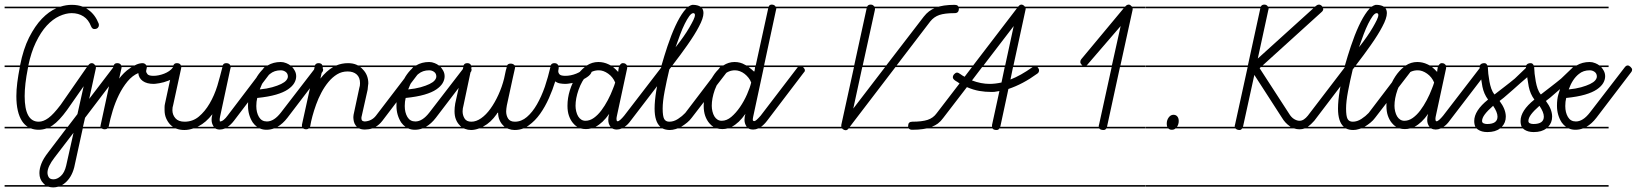

<svg xmlns="http://www.w3.org/2000/svg" viewBox="-20 -571 7101 833"><path d="M404 -280H396V-279V-275L367 -142L470 -277Q476 -285 483 -285Q490 -285 496.5 -278.5Q503 -272 503 -266Q503 -260 498 -256L349 -60L340 -21H404V-14H339L302 155Q296 178 286 194.5Q276 211 263 222Q256 228 249 232H404V239H232Q221 242 211 242Q200 242 190 239H0V232H176Q172 228 168 224Q151 207 151 180Q151 161 159.5 139Q168 117 189 90L268 -14H182Q165 -8 148 -8Q129 -8 114 -14H0V-21H100Q86 -30 76 -45Q51 -83 51 -154Q51 -181 55 -213Q59 -244 66 -280H0V-287H67Q81 -358 106 -408Q132 -459 162 -490Q192 -521 224 -535H0V-542H242Q267 -550 291 -550Q318 -550 339 -542H404V-535H354Q359 -532 364 -528Q393 -507 408 -469Q409 -466 409 -464V-461Q409 -455 404 -450Q399 -445 389 -445Q380 -445 375 -457Q364 -486 342 -500Q320 -514 291 -514Q266 -514 237.5 -501Q209 -488 183 -460Q157 -432 135 -386Q115 -344 103 -287H362L364 -289Q370 -297 378 -297Q385 -297 390 -291Q392 -289 394 -287H404ZM87 -154Q87 -43 148 -43Q158 -43 168.5 -47Q179 -51 190 -59Q201 -67 214 -81Q227 -95 243 -116L357 -280H102L101 -275Q87 -205 87 -154ZM299 5 217 112Q186 152 186 178Q186 189 191.5 198Q197 207 212 207Q228 207 244 192.5Q260 178 267 148ZM316 -76 343 -197 271 -94Q237 -47 208 -27Q203 -24 198 -21H274Z M664 -280H617V-278Q617 -275 615.5 -270.5Q614 -266 614 -263Q614 -256 620 -249Q626 -242 646 -242Q657 -242 669 -244.5Q681 -247 692.5 -251.5Q704 -256 713.5 -262.5Q723 -269 729 -277Q735 -285 742 -285Q749 -285 755.5 -278.5Q762 -272 762 -266Q762 -251 746.5 -240Q731 -229 710.5 -221Q690 -213 671.5 -210Q653 -207 647 -207Q617 -207 599.5 -219.5Q582 -232 580 -254Q554 -243 533 -217.5Q512 -192 496 -159.5Q480 -127 469 -91Q458 -55 452 -24L451 -21H664V-14H446Q442 -10 434 -10Q427 -10 421 -14H404V-21H416Q416 -23 416 -25Q416 -26 416.5 -27.5Q417 -29 417 -30L471 -280H404V-287H473Q477 -297 488 -297Q498 -297 503 -292Q505 -289 506 -287H564Q568 -289 572 -291Q586 -297 600 -297Q606 -297 611 -292Q614 -290 615 -287H664ZM664 -535H404V-542H664ZM664 239H404V232H664ZM507 -277Q507 -276 507 -275L497 -230Q506 -242 518 -254Q530 -266 544 -275Q547 -278 551 -280H508Q508 -279 507 -277Z M1058 -14H957Q945 -9 934 -9Q922 -9 914 -14H819Q799 -7 780 -7Q761 -7 745 -13L742 -14H664V-21H730Q724 -25 718 -31Q707 -43 700.5 -58.5Q694 -74 694 -93V-107Q694 -114 696 -122L730 -280H664V-287H732Q736 -297 747 -297Q757 -297 762 -292Q764 -289 765 -287H946Q950 -297 961 -297Q971 -297 976 -292Q978 -290 979 -287H1058V-280H981V-279Q981 -278 980 -275Q979 -272 979 -271L935 -66Q933 -57 933 -51Q933 -48 934 -44Q942 -44 950.5 -51Q959 -58 967 -69L1125 -277Q1132 -285 1139 -285Q1146 -285 1152 -279Q1158 -273 1158 -266Q1158 -260 1154 -256L995 -47Q982 -30 968 -21H1058ZM766 -277Q766 -276 766 -275L731 -114Q728 -106 728 -93Q728 -73 741 -58Q754 -43 781 -43Q816 -43 842.5 -65Q869 -87 889.5 -122Q910 -157 923 -199Q935 -240 945 -280H767Q767 -279 766 -277ZM1058 239H664V232H1058ZM1058 -535H664V-542H1058ZM907 -22Q898 -35 898 -51Q898 -55 898.5 -60.5Q899 -66 901 -73V-75Q874 -40 841 -23Q839 -22 837 -21H907Z M1280 -14H1169Q1153 -8 1136 -8Q1120 -8 1107 -14H1058V-21H1095Q1085 -28 1077 -39Q1067 -54 1061.5 -72.5Q1056 -91 1056 -112Q1056 -141 1062 -161Q1068 -181 1072 -193Q1093 -245 1123 -273Q1127 -277 1131 -280H1058V-287H1141Q1166 -302 1198 -302Q1210 -302 1222 -297Q1232 -293 1240 -287H1280V-280H1248Q1254 -273 1259 -264Q1265 -253 1265 -240Q1265 -225 1256.5 -210.5Q1248 -196 1229 -183Q1210 -170 1177.5 -160.5Q1145 -151 1096 -146Q1092 -130 1092 -111Q1092 -83 1103.5 -63.5Q1115 -44 1138 -44Q1169 -44 1199 -83L1350 -279Q1356 -287 1363 -287Q1369 -287 1375.5 -280.5Q1382 -274 1382 -269Q1382 -262 1378 -258L1227 -60Q1207 -34 1184 -21H1280ZM1151 -250Q1123 -228 1107 -183Q1138 -186 1161 -192.5Q1184 -199 1199.5 -206.5Q1215 -214 1222 -222.5Q1229 -231 1229 -239Q1229 -252 1219.5 -259Q1210 -266 1198 -266Q1170 -266 1151 -250ZM1280 239H1058V232H1280ZM1280 -535H1058V-542H1280Z M1702 -14H1595Q1580 -9 1563 -9Q1548 -9 1538 -14H1320Q1315 -10 1308 -10Q1301 -10 1295 -14H1280V-21H1290Q1290 -23 1290 -25V-30L1345 -280H1280V-287H1346Q1350 -297 1362 -297Q1371 -297 1376 -292Q1378 -289 1379 -287H1439Q1463 -297 1490 -297Q1511 -297 1527 -290Q1530 -288 1533 -287H1702V-280H1543Q1549 -276 1554 -270Q1566 -258 1572 -242.5Q1578 -227 1578 -209Q1577 -204 1576.5 -197.5Q1576 -191 1575 -182L1549 -66Q1548 -64 1548 -59Q1548 -49 1553 -46.5Q1558 -44 1563 -44Q1593 -46 1611 -69L1770 -277Q1776 -285 1783 -285Q1790 -285 1796.5 -279.5Q1803 -274 1803 -266Q1803 -260 1798 -256L1639 -47Q1626 -30 1610 -21H1702ZM1523 -27Q1517 -35 1515 -45Q1513 -55 1513 -63Q1513 -69 1514 -73L1539 -190Q1542 -198 1542 -210Q1542 -235 1527.5 -248Q1513 -261 1488 -261Q1463 -261 1442.5 -248.5Q1422 -236 1405 -215.5Q1388 -195 1374.5 -169.5Q1361 -144 1351.5 -117.5Q1342 -91 1335.5 -67Q1329 -43 1326 -24L1325 -21H1528ZM1702 239H1280V232H1702ZM1702 -535H1280V-542H1702ZM1380 -277Q1380 -276 1380 -275L1370 -230Q1396 -263 1425 -280H1381Q1381 -279 1380 -277Z M1924 -14H1813Q1797 -8 1780 -8Q1764 -8 1751 -14H1702V-21H1739Q1729 -28 1721 -39Q1711 -54 1705.5 -72.5Q1700 -91 1700 -112Q1700 -141 1706 -161Q1712 -181 1716 -193Q1737 -245 1767 -273Q1771 -277 1775 -280H1702V-287H1785Q1810 -302 1842 -302Q1854 -302 1866 -297Q1876 -293 1884 -287H1924V-280H1892Q1898 -273 1903 -264Q1909 -253 1909 -240Q1909 -225 1900.5 -210.5Q1892 -196 1873 -183Q1854 -170 1821.5 -160.5Q1789 -151 1740 -146Q1736 -130 1736 -111Q1736 -83 1747.5 -63.5Q1759 -44 1782 -44Q1813 -44 1843 -83L1994 -279Q2000 -287 2007 -287Q2013 -287 2019.5 -280.5Q2026 -274 2026 -269Q2026 -262 2022 -258L1871 -60Q1851 -34 1828 -21H1924ZM1795 -250Q1767 -228 1751 -183Q1782 -186 1805 -192.5Q1828 -199 1843.5 -206.5Q1859 -214 1866 -222.5Q1873 -231 1873 -239Q1873 -252 1863.5 -259Q1854 -266 1842 -266Q1814 -266 1795 -250ZM1924 239H1702V232H1924ZM1924 -535H1702V-542H1924Z M2447 -280H2404Q2404 -273 2403 -269.5Q2402 -266 2402 -263Q2402 -254 2408 -248Q2414 -242 2433 -242Q2456 -242 2480 -251.5Q2504 -261 2516 -277Q2523 -285 2529 -285Q2536 -285 2542 -279Q2548 -273 2548 -267Q2548 -253 2534 -241.5Q2520 -230 2500 -222Q2480 -214 2461 -210.5Q2442 -207 2434 -207Q2422 -207 2410 -209Q2398 -211 2389 -218Q2378 -182 2361.5 -145Q2345 -108 2323.5 -77.5Q2302 -47 2274 -27L2265 -21H2447V-14H2251Q2233 -7 2213 -7Q2199 -7 2186 -12Q2184 -13 2181 -14H2059Q2040 -7 2024 -7Q2010 -7 1997 -12Q1995 -13 1993 -14H1924V-21H1981Q1977 -24 1974 -28Q1964 -38 1958 -53Q1952 -68 1952 -89Q1952 -104 1955 -122L1990 -280H1924V-287H1991Q1995 -297 2007 -297Q2016 -297 2021 -292Q2023 -289 2024 -287H2180Q2184 -295 2195 -295Q2205 -295 2210 -290Q2212 -289 2213 -287H2369Q2373 -297 2385 -297Q2394 -297 2399 -292Q2401 -289 2402 -287H2447ZM2214 -276Q2214 -275 2214 -274L2205 -234L2179 -114Q2178 -107 2177 -100.5Q2176 -94 2176 -88Q2176 -70 2184.5 -56.5Q2193 -43 2214 -43Q2242 -43 2266 -63.5Q2290 -84 2309.5 -118Q2329 -152 2344 -195Q2358 -237 2368 -280H2215V-279Q2215 -278 2214 -276ZM2025 -277Q2025 -276 2025 -275L1991 -114Q1989 -107 1988 -100.5Q1987 -94 1987 -88Q1987 -71 1995.5 -57Q2004 -43 2025 -43Q2046 -43 2067.5 -58Q2089 -73 2108 -99.5Q2127 -126 2142.5 -160Q2158 -194 2167 -230Q2170 -242 2172 -253.5Q2174 -265 2178 -277V-280H2026Q2026 -279 2025 -277ZM2447 -535H1924V-542H2447ZM2447 239H1924V232H2447ZM2164 -26Q2154 -35 2147.5 -49.5Q2141 -64 2141 -83Q2140 -83 2139 -81.5Q2138 -80 2137 -80L2135 -76Q2109 -39 2078 -23Q2076 -22 2075 -21H2169Q2166 -23 2164 -26Z M2782 -14H2678Q2667 -9 2656 -9Q2645 -9 2636 -14H2545Q2534 -11 2522 -11Q2510 -11 2499 -14H2447V-21H2484Q2474 -27 2466 -37Q2455 -50 2448.5 -68.5Q2442 -87 2442 -112Q2442 -146 2452.5 -179.5Q2463 -213 2481 -240Q2497 -264 2517 -280H2447V-287H2526Q2549 -302 2576 -302Q2599 -302 2620 -292Q2625 -290 2630 -287H2668Q2670 -289 2672 -292Q2676 -297 2682 -297Q2692 -297 2696 -292Q2699 -290 2700 -287H2782V-280H2701V-275L2656 -66Q2654 -58 2655 -51Q2655 -46 2659 -45Q2663 -44 2671 -51Q2679 -58 2688 -69L2848 -277Q2855 -285 2861 -285Q2867 -285 2874 -279Q2881 -273 2881 -266Q2881 -260 2876 -256L2716 -47Q2704 -30 2690 -21H2782ZM2639 -185Q2643 -195 2645 -200.5Q2647 -206 2649 -213Q2639 -237 2618.5 -251.5Q2598 -266 2578 -266Q2548 -266 2526.5 -244.5Q2505 -223 2490 -181Q2477 -144 2477 -112Q2477 -100 2480 -87.5Q2483 -75 2488.5 -66Q2494 -57 2502 -52Q2510 -47 2520 -47Q2539 -47 2556.5 -59.5Q2574 -72 2589 -92Q2604 -112 2617 -136.5Q2630 -161 2639 -185ZM2782 239H2447V232H2782ZM2782 -535H2447V-542H2782ZM2619 -51Q2619 -64 2623 -77Q2595 -37 2564 -21H2629Q2619 -33 2619 -51ZM2662 -259Q2662 -262 2663 -268Q2664 -273 2665 -280H2640Q2651 -271 2662 -259Z M3035 -280H2892L2884 -270Q2872 -220 2863.5 -175Q2855 -130 2855 -100Q2855 -67 2861.5 -55Q2868 -43 2884 -43Q2903 -43 2921.5 -55Q2940 -67 2953 -81L3103 -278Q3109 -286 3117 -286Q3124 -286 3130 -279Q3136 -272 3136 -266Q3136 -261 3132 -256L2981 -60Q2973 -49 2961.5 -39.5Q2950 -30 2937 -22Q2936 -22 2935 -21H3035V-14H2920L2911 -11Q2898 -7 2886 -7Q2868 -7 2854 -14H2782V-21H2845Q2820 -43 2820 -100Q2820 -133 2827.5 -179Q2835 -225 2847 -274Q2848 -277 2849 -280H2782V-287H2850Q2862 -329 2876 -371Q2892 -419 2910 -458Q2928 -497 2947 -522Q2953 -529 2958 -535H2782V-542H2966Q2975 -548 2983 -550H2989Q3008 -549 3019 -542H3035V-535H3026Q3032 -527 3032 -514Q3032 -492 3012 -455Q2995 -422 2962 -375Q2934 -335 2897 -287H3035ZM2911 -366Q2930 -390 2945 -411.5Q2960 -433 2971 -452Q2982 -471 2988.5 -484.5Q2995 -498 2995 -506Q2995 -514 2987 -514Q2979 -513 2970 -500.5Q2961 -488 2951 -468Q2941 -448 2931 -421.5Q2921 -395 2911 -366ZM3035 239H2782V232H3035Z M3373 -535H3348Q3348 -530 3347 -529L3295 -287H3373V-280H3294L3248 -66Q3246 -57 3246 -51Q3246 -46 3252.5 -45.5Q3259 -45 3280 -69L3439 -277Q3445 -285 3452 -285Q3459 -285 3465.5 -278.5Q3472 -272 3472 -266Q3472 -260 3467 -256L3308 -47Q3295 -30 3282 -21H3373V-14H3270Q3259 -9 3248 -9Q3235 -9 3227 -14H3137Q3126 -11 3114 -11Q3102 -11 3091 -14H3035V-21H3075Q3065 -27 3057 -37Q3046 -50 3039.5 -68.5Q3033 -87 3033 -112Q3033 -146 3044 -179.5Q3055 -213 3073 -240Q3088 -264 3108 -280H3035V-287H3118Q3141 -302 3167 -302Q3192 -302 3212 -290Q3215 -289 3218 -287H3258L3259 -288L3313 -535H3035V-542H3315Q3318 -551 3328 -551Q3338 -551 3343 -545Q3344 -544 3345 -542H3373ZM3239 -213Q3235 -224 3227.5 -233.5Q3220 -243 3210.5 -250.5Q3201 -258 3190 -262Q3179 -266 3169 -266Q3140 -266 3118.5 -244.5Q3097 -223 3081 -181Q3068 -144 3068 -112Q3068 -100 3071 -87.5Q3074 -75 3079.5 -66Q3085 -57 3093 -52Q3101 -47 3111 -47Q3133 -47 3153 -64Q3173 -81 3190.5 -106.5Q3208 -132 3221 -161.5Q3234 -191 3239 -213ZM3373 239H3035V232H3373ZM3219 -22Q3210 -35 3210 -51Q3210 -64 3214 -77Q3186 -37 3155 -21H3219ZM3252 -260Q3255 -266 3255 -273Q3255 -277 3256 -280H3228Q3240 -271 3252 -260Z M3373 -287H3599V-280H3373ZM3373 -21H3599V-14H3373ZM3373 232H3599V239H3373ZM3373 -542H3599V-535H3373Z M3920 -280H3865L3667 -21H3920V-14H3662Q3656 -6 3649 -6Q3643 -6 3636 -11Q3635 -13 3633 -14H3599V-21H3630V-24V-29L3685 -280H3599V-287H3686L3740 -535H3599V-542H3742Q3746 -551 3757 -551Q3767 -551 3771 -545Q3773 -544 3774 -542H3920V-535H3776V-529L3723 -287H3825L3988 -499Q3999 -513 4011 -522Q4023 -531 4039 -537.5Q4055 -544 4076 -547Q4097 -550 4122 -550Q4140 -550 4140 -533Q4140 -514 4122 -514Q4079 -514 4055.5 -506Q4032 -498 4016 -478L3870 -287H3920ZM3682 -100 3820 -280H3721ZM3920 239H3599V232H3920Z M4385 -280H4375L4364 -226Q4408 -243 4460 -280Q4464 -285 4471 -285Q4477 -285 4482.5 -278.5Q4488 -272 4488 -266Q4488 -257 4481 -252Q4418 -206 4355 -185L4320 -22L4319 -21H4385V-14H4316Q4312 -7 4304 -7Q4290 -7 4286 -14H4001Q3993 -12 3984 -11Q3964 -8 3938 -8Q3927 -8 3923 -14H3920V-21V-25Q3920 -43 3938 -43Q3980 -43 4004.5 -51Q4029 -59 4044 -80L4143 -209L4133 -216Q4127 -219 4122 -223Q4114 -229 4114 -236Q4114 -243 4120 -249.5Q4126 -256 4132 -256Q4138 -256 4146.5 -249.5Q4155 -243 4165 -238L4197 -280H3920V-287H4202L4398 -543Q4405 -551 4411 -551Q4418 -551 4424 -545Q4430 -539 4430 -532L4377 -287H4385ZM4284 -23V-29L4316 -176Q4301 -173 4294.5 -172.5Q4288 -172 4283 -172Q4254 -172 4228.5 -176.5Q4203 -181 4175 -193L4072 -59Q4062 -45 4049 -35Q4038 -27 4023 -21H4284ZM4197 -222Q4236 -207 4274 -207Q4285 -207 4298 -208.5Q4311 -210 4325 -213L4339 -280H4241ZM4378 -458 4247 -287H4341ZM4385 -535H3920V-542H4385ZM4385 239H3920V232H4385Z M4385 -287H4611V-280H4385ZM4385 -21H4611V-14H4385ZM4385 232H4611V239H4385ZM4385 -542H4611V-535H4385Z M4948 -535H4894V-533V-529L4841 -287H4948V-280H4839L4783 -22V-21H4948V-14H4780Q4776 -7 4768 -7Q4754 -7 4749 -14H4611V-21H4747V-23Q4747 -28 4748 -29L4803 -280H4611V-287H4676Q4675 -288 4673 -290Q4667 -296 4667 -302Q4667 -309 4671 -314L4855 -535H4611V-542H4861L4862 -543Q4869 -551 4877 -551Q4883 -551 4888 -545Q4890 -544 4891 -542H4948ZM4699 -292Q4697 -289 4694 -287H4804L4842 -458ZM4948 239H4611V232H4948Z M5071 -73Q5082 -73 5088 -65.5Q5094 -58 5094 -46Q5094 -31 5085.5 -19.5Q5077 -8 5065 -8H5061Q5042 -11 5042 -35Q5042 -50 5050.5 -61.5Q5059 -73 5071 -73ZM5100 -280H4949V-287H5100ZM5100 -14H4949V-21H5100ZM5100 239H4949V232H5100ZM5100 -535H4949V-542H5100Z M5100 -287H5326V-280H5100ZM5100 -21H5326V-14H5100ZM5100 232H5326V239H5100ZM5100 -542H5326V-535H5100Z M5747 -14H5641Q5630 -10 5618 -10Q5606 -10 5594 -14H5369Q5365 -7 5358 -7Q5348 -7 5342 -12Q5341 -13 5340 -14H5326V-21H5337V-24Q5337 -28 5338 -29L5393 -280H5326V-287H5394L5448 -535H5326V-542H5450Q5454 -551 5465 -551Q5474 -551 5479 -545Q5480 -544 5481 -542H5685L5690 -546Q5696 -551 5702 -551Q5709 -551 5715 -545Q5716 -543 5717 -542H5747V-535H5720Q5721 -533 5721 -532Q5721 -525 5714 -519L5458 -287H5747V-280H5450L5445 -275L5572 -79Q5582 -62 5594.5 -54.5Q5607 -47 5618 -47Q5628 -47 5637 -53Q5646 -59 5654 -69L5813 -277Q5819 -285 5827 -285Q5833 -285 5839.5 -279Q5846 -273 5846 -266Q5846 -260 5841 -256L5682 -47Q5668 -31 5654 -21H5747ZM5575 -24Q5555 -38 5542 -60L5422 -246L5373 -22L5372 -21H5579ZM5483 -529 5437 -317 5678 -535H5484Q5484 -530 5483 -529ZM5747 239H5326V232H5747Z M6000 -280H5857L5849 -270Q5837 -220 5828.5 -175Q5820 -130 5820 -100Q5820 -67 5826.5 -55Q5833 -43 5849 -43Q5868 -43 5886.5 -55Q5905 -67 5918 -81L6068 -278Q6074 -286 6082 -286Q6089 -286 6095 -279Q6101 -272 6101 -266Q6101 -261 6097 -256L5946 -60Q5938 -49 5926.5 -39.5Q5915 -30 5902 -22Q5901 -22 5900 -21H6000V-14H5885L5876 -11Q5863 -7 5851 -7Q5833 -7 5819 -14H5747V-21H5810Q5785 -43 5785 -100Q5785 -133 5792.5 -179Q5800 -225 5812 -274Q5813 -277 5814 -280H5747V-287H5815Q5827 -329 5841 -371Q5857 -419 5875 -458Q5893 -497 5912 -522Q5918 -529 5923 -535H5747V-542H5931Q5940 -548 5948 -550H5954Q5973 -549 5984 -542H6000V-535H5991Q5997 -527 5997 -514Q5997 -492 5977 -455Q5960 -422 5927 -375Q5899 -335 5862 -287H6000ZM5876 -366Q5895 -390 5910 -411.5Q5925 -433 5936 -452Q5947 -471 5953.5 -484.5Q5960 -498 5960 -506Q5960 -514 5952 -514Q5944 -513 5935 -500.5Q5926 -488 5916 -468Q5906 -448 5896 -421.5Q5886 -395 5876 -366ZM6000 239H5747V232H6000Z M6335 -14H6231Q6220 -9 6209 -9Q6198 -9 6189 -14H6098Q6087 -11 6075 -11Q6063 -11 6052 -14H6000V-21H6037Q6027 -27 6019 -37Q6008 -50 6001.5 -68.5Q5995 -87 5995 -112Q5995 -146 6005.5 -179.5Q6016 -213 6034 -240Q6050 -264 6070 -280H6000V-287H6079Q6102 -302 6129 -302Q6152 -302 6173 -292Q6178 -290 6183 -287H6221Q6223 -289 6225 -292Q6229 -297 6235 -297Q6245 -297 6249 -292Q6252 -290 6253 -287H6335V-280H6254V-275L6209 -66Q6207 -58 6208 -51Q6208 -46 6212 -45Q6216 -44 6224 -51Q6232 -58 6241 -69L6401 -277Q6408 -285 6414 -285Q6420 -285 6427 -279Q6434 -273 6434 -266Q6434 -260 6429 -256L6269 -47Q6257 -30 6243 -21H6335ZM6192 -185Q6196 -195 6198 -200.5Q6200 -206 6202 -213Q6192 -237 6171.5 -251.5Q6151 -266 6131 -266Q6101 -266 6079.5 -244.5Q6058 -223 6043 -181Q6030 -144 6030 -112Q6030 -100 6033 -87.5Q6036 -75 6041.5 -66Q6047 -57 6055 -52Q6063 -47 6073 -47Q6092 -47 6109.5 -59.5Q6127 -72 6142 -92Q6157 -112 6170 -136.5Q6183 -161 6192 -185ZM6335 239H6000V232H6335ZM6335 -535H6000V-542H6335ZM6172 -51Q6172 -64 6176 -77Q6148 -37 6117 -21H6182Q6172 -33 6172 -51ZM6215 -259Q6215 -262 6216 -268Q6217 -273 6218 -280H6193Q6204 -271 6215 -259Z M6536 -280H6435Q6436 -266 6437 -251Q6439 -234 6442 -217.5Q6445 -201 6450 -186.5Q6455 -172 6464 -161Q6471 -166 6482 -175Q6493 -184 6506 -193.5Q6519 -203 6531 -213Q6543 -223 6552 -230L6599 -275Q6605 -283 6612 -283Q6619 -283 6625.5 -277Q6632 -271 6632 -266Q6632 -261 6627 -254L6577 -211Q6558 -194 6545 -182.5Q6532 -171 6522 -162.5Q6512 -154 6504 -147Q6496 -140 6486 -133Q6513 -97 6513 -65Q6513 -39 6496 -21H6536V-14H6488Q6468 2 6433 2Q6408 2 6392 -9Q6389 -11 6386 -14H6335V-21H6381Q6376 -31 6376 -46Q6376 -91 6436 -139Q6418 -163 6411.5 -195Q6405 -227 6401 -274L6399 -280H6335V-287H6400Q6402 -289 6404 -292Q6410 -297 6420 -297Q6429 -297 6433 -287H6536ZM6477 -65Q6477 -84 6458 -112Q6434 -91 6422 -75Q6410 -59 6410 -46Q6410 -39 6416.5 -36Q6423 -33 6432 -33Q6477 -33 6477 -65ZM6536 239H6335V232H6536ZM6536 -535H6335V-542H6536Z M6737 -280H6636Q6637 -266 6638 -251Q6640 -234 6643 -217.5Q6646 -201 6651 -186.5Q6656 -172 6665 -161Q6672 -166 6683 -175Q6694 -184 6707 -193.5Q6720 -203 6732 -213Q6744 -223 6753 -230L6800 -275Q6806 -283 6813 -283Q6820 -283 6826.5 -277Q6833 -271 6833 -266Q6833 -261 6828 -254L6778 -211Q6759 -194 6746 -182.5Q6733 -171 6723 -162.5Q6713 -154 6705 -147Q6697 -140 6687 -133Q6714 -97 6714 -65Q6714 -39 6697 -21H6737V-14H6689Q6669 2 6634 2Q6609 2 6593 -9Q6590 -11 6587 -14H6536V-21H6582Q6577 -31 6577 -46Q6577 -91 6637 -139Q6619 -163 6612.5 -195Q6606 -227 6602 -274L6600 -280H6536V-287H6601Q6603 -289 6605 -292Q6611 -297 6621 -297Q6630 -297 6634 -287H6737ZM6678 -65Q6678 -84 6659 -112Q6635 -91 6623 -75Q6611 -59 6611 -46Q6611 -39 6617.5 -36Q6624 -33 6633 -33Q6678 -33 6678 -65ZM6737 239H6536V232H6737ZM6737 -535H6536V-542H6737Z M6959 -14H6848Q6832 -8 6815 -8Q6799 -8 6786 -14H6737V-21H6774Q6764 -28 6756 -39Q6746 -54 6740.5 -72.5Q6735 -91 6735 -112Q6735 -141 6741 -161Q6747 -181 6751 -193Q6772 -245 6802 -273Q6806 -277 6810 -280H6737V-287H6820Q6845 -302 6877 -302Q6889 -302 6901 -297Q6911 -293 6919 -287H6959V-280H6927Q6933 -273 6938 -264Q6944 -253 6944 -240Q6944 -225 6935.5 -210.5Q6927 -196 6908 -183Q6889 -170 6856.5 -160.5Q6824 -151 6775 -146Q6771 -130 6771 -111Q6771 -83 6782.5 -63.5Q6794 -44 6817 -44Q6848 -44 6878 -83L7029 -279Q7035 -287 7042 -287Q7048 -287 7054.5 -280.5Q7061 -274 7061 -269Q7061 -262 7057 -258L6906 -60Q6886 -34 6863 -21H6959ZM6830 -250Q6802 -228 6786 -183Q6817 -186 6840 -192.5Q6863 -199 6878.5 -206.5Q6894 -214 6901 -222.5Q6908 -231 6908 -239Q6908 -252 6898.5 -259Q6889 -266 6877 -266Q6849 -266 6830 -250ZM6959 239H6737V232H6959ZM6959 -535H6737V-542H6959Z"/></svg>

Font: Gruenewald VA 1. Klasse
Style: Regular
Weight: 400
Designer: Peter Wiegel
Foundry: Peter Wiegel, nach dem Schriftentwurf von Dr. H. Gr¸newald
Version: Version 0.007